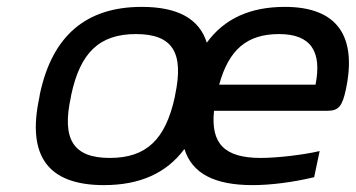

<svg xmlns="http://www.w3.org/2000/svg" viewBox="-20 -529 1034 558"><path d="M96 -256 94 -244C58 -75 120 9 282 9C387 9 464 -26 516 -96C538 -25 603 9 714 9C766 9 830 1 893 -14L909 -90C862 -79 786 -70 738 -70C633 -70 592 -111 602 -207H932C965 -207 975 -222 985 -268C1018 -422 962 -509 808 -509C707 -509 632 -475 581 -405C559 -475 496 -509 392 -509C230 -509 132 -425 96 -256ZM186 -247 187 -253C213 -376 269 -430 375 -430C482 -430 515 -376 489 -253L488 -247C461 -124 406 -70 299 -70C193 -70 159 -124 186 -247ZM617 -283C645 -385 698 -430 791 -430C884 -430 916 -379 897 -283Z"/></svg>

Font: LT Wave Text Italic
Style: Regular
Weight: 400
Designer: Daniel Lyons
Version: Version 2.5 (Glyphs App)